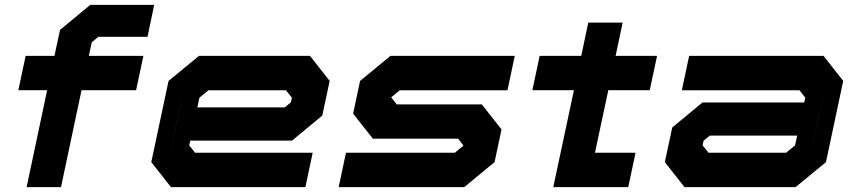

<svg xmlns="http://www.w3.org/2000/svg" viewBox="-20 -770 3516 790"><path d="M89.5 0 174 -399H55.5L85.5 -540H204L227 -647L351.5 -750H614.5L587 -618.5H384.5L357.5 -596L345.5 -540H570L540 -399H315.5L231 0Z M1255.5 -540 1336.5 -437 1306 -294.5 1181.5 -191.5H763L758.5 -172L782.5 -141.5H1266.5L1236.5 0H683.5L602.5 -103L673.5 -437L798.5 -540ZM1156.5 -398.5H837.5L800.5 -368L792 -328H1151.5L1177 -349L1181 -368ZM736 -403 679 -137 706 -262Z M1373.5 0 1403.5 -141.5H1851.5L1887 -171L1865 -199.5H1514L1433 -302.5L1461.5 -437L1586.5 -540H2098L2068 -398.5H1625L1589.5 -369.5L1612.5 -340.5H1962.5L2043.5 -237.5L2015 -103L1890 0Z M2256.5 0 2341.5 -399H2170.5L2200.5 -540H2371.5L2400.5 -677H2542L2513 -540H2683.5L2653.5 -399H2483L2428 -141.5H2595L2565 0ZM2458 -614.5 2427.5 -471.5ZM2342.5 -71.5 2360.5 -156.5Z M2796.5 0 2715.5 -103 2746 -245.5 2870.5 -348.5H3289L3293.5 -368L3269.5 -398.5H2785.5L2815.5 -540H3368.5L3449.5 -437L3378.5 -103L3253.5 0ZM2895.5 -141.5H3214.5L3251.5 -172L3260 -212H2900.5L2875 -191L2871 -172ZM3316 -137 3373 -403 3346 -278Z"/></svg>

Font: Tourney Expanded Black
Style: Italic
Weight: 900
Width: 7
Italic angle: -12°
Designer: Tyler Finck
Foundry: Etcetera Type Co
Version: Version 1.010; ttfautohint (v1.8.3)